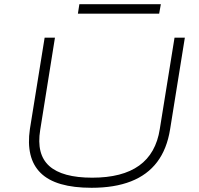

<svg xmlns="http://www.w3.org/2000/svg" viewBox="-20 -884 943 912"><path d="M415 8Q330 8 269.5 -9.5Q209 -27 173 -62.5Q137 -98 124.5 -150.5Q112 -203 122 -271L192 -705H241L171 -267Q152 -151 214 -95.5Q276 -40 418 -40Q561 -40 641 -97.5Q721 -155 739 -271L809 -705H858L788 -270Q773 -176 726.5 -114.5Q680 -53 602 -22.5Q524 8 415 8ZM350 -819 357 -864H744L736 -819Z"/></svg>

Font: Nunito Sans 10pt Expanded ExtraLight
Style: Italic
Weight: 250
Width: 7
Italic angle: -9°
Designer: Vernon Adams
Foundry: Vernon Adams
Version: Version 3.101;gftools[0.9.27]